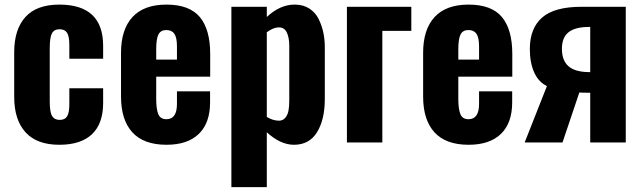

<svg xmlns="http://www.w3.org/2000/svg" viewBox="-20 -607 2737 818"><path d="M232.9 9.8Q136.7 9.8 88.6 -43.5Q40.5 -96.7 40.5 -194.3V-384.3Q40.5 -481.9 88.4 -534.7Q136.2 -587.4 232.9 -587.4Q419.4 -587.4 419.4 -411.6V-356.9H275.4V-415Q275.4 -452.6 265.6 -467.5Q255.9 -482.4 233.9 -482.4Q210.4 -482.4 201.2 -464.8Q191.9 -447.3 191.9 -401.4V-174.8Q191.9 -129.4 201.9 -112.8Q211.9 -96.2 234.4 -96.2Q256.8 -96.2 266.1 -111.8Q275.4 -127.4 275.4 -161.6V-231H419.4V-168Q419.4 -80.6 372.1 -35.4Q324.7 9.8 232.9 9.8Z M645.5 -353H733.9V-409.7Q733.9 -446.8 722.9 -462.9Q711.9 -479 688.5 -479Q665 -479 655.3 -460.7Q645.5 -442.4 645.5 -396.5ZM689.5 9.8Q592.3 9.8 543.9 -43.2Q495.6 -96.2 495.6 -195.3V-382.3Q495.6 -481.4 544.4 -534.4Q593.3 -587.4 689 -587.4Q787.1 -587.4 831.3 -534.4Q875.5 -481.4 875.5 -377V-280.3H645.5V-185.5Q645.5 -142.6 654.3 -120.8Q663.1 -99.1 689 -99.1Q733.9 -99.1 733.9 -164.1V-217.8H875V-170.9Q875 -83 827.1 -36.6Q779.3 9.8 689.5 9.8Z M1168 -92.8Q1185.1 -92.8 1195.3 -105Q1205.6 -117.2 1209 -135Q1212.4 -152.8 1212.4 -178.2V-415Q1211.9 -448.7 1201.2 -470.2Q1190.9 -490.2 1168.5 -490.2Q1167 -490.2 1165.5 -490.2Q1144.5 -489.7 1116.7 -469.7V-108.9Q1142.1 -93.3 1168 -92.8ZM965.8 190.4V-578.1H1116.7V-534.7Q1173.3 -587.4 1234.9 -587.4Q1236.3 -587.4 1238.3 -587.4Q1272.9 -586.9 1298.6 -570.1Q1324.2 -553.2 1337.6 -525.9Q1351.1 -498.5 1357.4 -468.8Q1363.8 -439 1363.8 -405.8V-184.6Q1363.8 -97.7 1330.8 -43.9Q1297.9 9.8 1232.4 9.8Q1174.8 9.8 1116.7 -43.5V190.4Z M1458 0V-578.1H1732.4V-475.6H1608.9V0Z M1932.6 -353H2021V-409.7Q2021 -446.8 2010 -462.9Q1999 -479 1975.6 -479Q1952.1 -479 1942.4 -460.7Q1932.6 -442.4 1932.6 -396.5ZM1976.6 9.8Q1879.4 9.8 1831.1 -43.2Q1782.7 -96.2 1782.7 -195.3V-382.3Q1782.7 -481.4 1831.5 -534.4Q1880.4 -587.4 1976.1 -587.4Q2074.2 -587.4 2118.4 -534.4Q2162.6 -481.4 2162.6 -377V-280.3H1932.6V-185.5Q1932.6 -142.6 1941.4 -120.8Q1950.2 -99.1 1976.1 -99.1Q2021 -99.1 2021 -164.1V-217.8H2162.1V-170.9Q2162.1 -83 2114.3 -36.6Q2066.4 9.8 1976.6 9.8Z M2488.8 -299.8H2494.6V-492.2H2489.7Q2430.7 -492.2 2402.3 -469.7Q2374 -447.3 2374 -398.9Q2374 -349.1 2402.1 -324.7Q2430.2 -300.3 2488.8 -299.8ZM2215.3 0 2310.1 -240.2Q2273.9 -257.8 2255.6 -299.1Q2237.3 -340.3 2237.3 -398.4Q2237.3 -486.3 2289.6 -532.2Q2341.8 -578.1 2457.5 -578.1H2646V0H2494.6V-211.9Q2461.9 -211.9 2448.2 -212.9L2376.5 0Z"/></svg>

Font: Oswald
Style: DemiBold
Weight: 600
Designer: Vernon Adams
Foundry: Vernon Adams
Version: 3.0; ttfautohint (v0.95) -l 8 -r 50 -G 200 -x 0 -w "G" -W -c